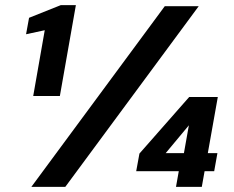

<svg xmlns="http://www.w3.org/2000/svg" viewBox="-20 -724 907 744"><path d="M108.7 -352 153.4 -606.9 81 -591.3 92.6 -655 215.3 -704H274L212 -352ZM101.6 0 618.5 -700H750L233.1 0ZM662 0 672.8 -60.7H507.8L520.3 -128.9L713 -348H824L785.3 -130.6H822.5L810 -60.7H772.8L762 0ZM622 -130.6H692.7L711.9 -238.5Z"/></svg>

Font: DM Sans 9pt
Style: Italic
Weight: 400
Italic angle: -10°
Designer: Colophon Foundry, Jonny Pinhorn
Foundry: Colophon Foundry
Version: Version 4.004